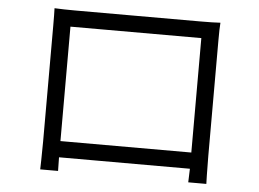

<svg xmlns="http://www.w3.org/2000/svg" viewBox="-50 -745 1099 814"><g transform="rotate(5 500.0 -338.0)"><path d="M236 -679H770Q827 -679 856 -681Q854 -657 854 -607V-113L855 -32Q856 -15 856 5H779L781 -53H224L225 5H149Q149 -16 150 -34L151 -113V-607Q151 -657 150 -681Q189 -679 236 -679ZM781 -609H224V-122H781Z"/></g></svg>

Font: Sinter Normal
Style: Regular
Weight: 350
Foundry: Adobe & rsms
Version: Version 1.000